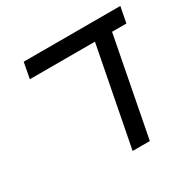

<svg xmlns="http://www.w3.org/2000/svg" viewBox="-137 -736 874 873"><g transform="rotate(-30 300.0 -299.5)"><path d="M409.2 0H318.8L418.9 -516.1H77.1L92.8 -599.1H600.1L584 -516.1H508.8Z"/></g></svg>

Font: Liberation Mono
Style: Italic
Weight: 400
Italic angle: -12°
Monospace: yes
Designer: Steve Matteson
Foundry: Ascender Corporation
Version: Version 2.1.5